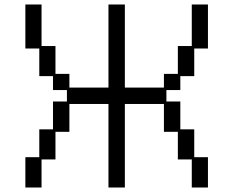

<svg xmlns="http://www.w3.org/2000/svg" viewBox="-20 -807 1040 855"><path d="M93 -107H155V-231H216V-355H278V-406H216V-468H155V-591H93V-787H165V-602H227V-478H289V-417H463V-787H536V-417H710V-478H772V-602H834V-787H906V-591H845V-468H783V-406H721V-355H783V-231H845V-107H906V28H834V-97H772V-220H710V-344H536V28H463V-344H289V-220H227V-97H165V28H93Z"/></svg>

Font: DotGothic16
Style: Regular
Weight: 400
Designer: Fontworks Inc.
Foundry: Fontworks Inc.
Version: Version 1.100